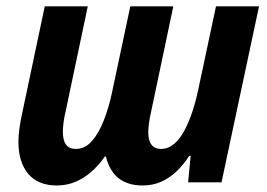

<svg xmlns="http://www.w3.org/2000/svg" viewBox="-20 -565 828 595"><path d="M156.2 9.8Q97.7 9.8 67.4 -26.4Q37.1 -62.5 37.1 -125.5Q37.1 -143.1 40 -165.5Q43 -188 48.3 -211.9L118.7 -545.4H252L184.1 -223.1Q179.2 -203.1 177 -186.3Q174.8 -169.4 174.8 -156.7Q174.8 -129.4 184.8 -116.5Q194.8 -103.5 215.3 -103.5Q244.1 -103.5 265.6 -128.7Q287.1 -153.8 302.5 -194.1Q317.9 -234.4 327.1 -278.3L383.8 -545.4H517.1L448.7 -220.7Q444.3 -201.7 441.9 -184.8Q439.5 -168 439.5 -155.8Q439.5 -129.4 449.5 -116.5Q459.5 -103.5 479 -103.5Q501 -103.5 519.3 -118.9Q537.6 -134.3 551.5 -160.4Q565.4 -186.5 576.2 -219.2Q586.9 -252 594.2 -286.6L649.4 -545.4H782.7L666.5 0H563L570.8 -82H566.4Q548.8 -54.7 527.1 -33.9Q505.4 -13.2 479.2 -1.7Q453.1 9.8 422.4 9.8Q397.9 9.8 378.9 3.7Q359.9 -2.4 345.9 -13.9Q332 -25.4 322.8 -42Q313.5 -58.6 308.1 -80.1H305.2Q286.6 -53.7 263.9 -33.4Q241.2 -13.2 214.1 -1.7Q187 9.8 156.2 9.8Z"/></svg>

Font: Open Sans SemiCondensed
Style: Bold Italic
Weight: 700
Width: 4
Italic angle: -12°
Designer: Monotype Design Team
Foundry: Monotype Imaging Inc.
Version: Version 3.003